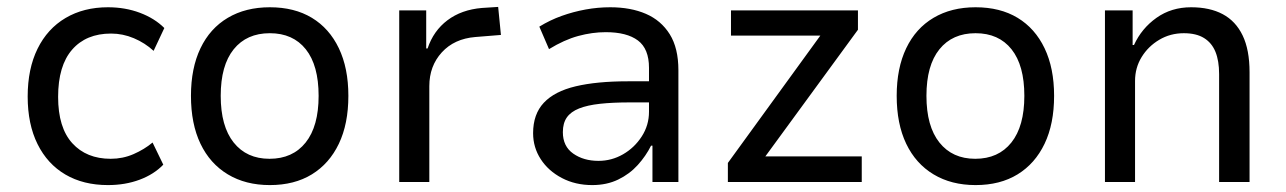

<svg xmlns="http://www.w3.org/2000/svg" viewBox="-20 -526 3717 555"><path d="M292 9Q221 9 169 -21.5Q117 -52 88.5 -109.5Q60 -167 60 -247Q60 -327 88.5 -385Q117 -443 169.5 -474Q222 -505 292 -505Q342 -505 384.5 -489Q427 -473 455 -445L424 -379Q399 -402 367 -415.5Q335 -429 301 -429Q229 -429 188.5 -382.5Q148 -336 148 -246Q148 -157 189 -112Q230 -67 300 -67Q335 -67 366 -80.5Q397 -94 421 -114L452 -50Q425 -22 383.5 -6.5Q342 9 292 9Z M760 9Q690 9 638.5 -22Q587 -53 559.5 -110.5Q532 -168 532 -249Q532 -329 559.5 -386.5Q587 -444 638.5 -474.5Q690 -505 760 -505Q831 -505 881.5 -474.5Q932 -444 959.5 -386.5Q987 -329 987 -249Q987 -168 959.5 -110.5Q932 -53 881.5 -22Q831 9 760 9ZM759 -67Q826 -67 863.5 -114Q901 -161 901 -249Q901 -337 864 -383.5Q827 -430 760 -430Q693 -430 655.5 -383.5Q618 -337 618 -249Q618 -161 655.5 -114Q693 -67 759 -67Z M1134 0V-496H1212V-386H1216Q1233 -437 1273.5 -467.5Q1314 -498 1373 -503L1420 -506L1428 -425L1354 -419Q1293 -414 1257 -374.5Q1221 -335 1221 -277V0Z M1692 9Q1643 9 1604 -11.5Q1565 -32 1543 -66Q1521 -100 1521 -141Q1521 -196 1552 -229Q1583 -262 1644 -276.5Q1705 -291 1795 -291H1869V-230H1802Q1751 -230 1714.5 -226Q1678 -222 1654 -212.5Q1630 -203 1618.5 -186.5Q1607 -170 1607 -144Q1607 -103 1637 -82Q1667 -61 1710 -61Q1748 -61 1781 -80Q1814 -99 1835 -131.5Q1856 -164 1856 -203V-330Q1856 -385 1824 -409Q1792 -433 1731 -433Q1692 -433 1651.5 -422Q1611 -411 1567 -384L1539 -449Q1570 -468 1603.5 -480Q1637 -492 1672.5 -498.5Q1708 -505 1744 -505Q1803 -505 1847 -486Q1891 -467 1916 -427Q1941 -387 1941 -323V0H1866V-105H1862Q1847 -75 1823.5 -49Q1800 -23 1767 -7Q1734 9 1692 9Z M2084 0V-55L2373 -453L2379 -423H2093V-496H2460V-440L2169 -42L2163 -74H2471V0Z M2800 9Q2730 9 2678.5 -22Q2627 -53 2599.5 -110.5Q2572 -168 2572 -249Q2572 -329 2599.5 -386.5Q2627 -444 2678.5 -474.5Q2730 -505 2800 -505Q2871 -505 2921.5 -474.5Q2972 -444 2999.5 -386.5Q3027 -329 3027 -249Q3027 -168 2999.5 -110.5Q2972 -53 2921.5 -22Q2871 9 2800 9ZM2799 -67Q2866 -67 2903.5 -114Q2941 -161 2941 -249Q2941 -337 2904 -383.5Q2867 -430 2800 -430Q2733 -430 2695.5 -383.5Q2658 -337 2658 -249Q2658 -161 2695.5 -114Q2733 -67 2799 -67Z M3174 0V-496H3254V-396H3258Q3280 -444 3323 -474.5Q3366 -505 3423 -505Q3477 -505 3514.5 -485Q3552 -465 3572 -423.5Q3592 -382 3592 -317V0H3504V-312Q3504 -350 3493.5 -376Q3483 -402 3460.5 -416Q3438 -430 3402 -430Q3363 -430 3331 -411Q3299 -392 3280 -361Q3261 -330 3261 -292V0Z"/></svg>

Font: Nunito Sans 7pt SemiCondensed
Style: Regular
Weight: 400
Width: 4
Designer: Vernon Adams
Foundry: Vernon Adams
Version: Version 3.101;gftools[0.9.27]